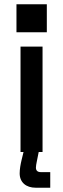

<svg xmlns="http://www.w3.org/2000/svg" viewBox="-20 -711 296 898"><path d="M76 0H90L81 37C76 58 72 80 72 100C72 142 102 167 147 167H215V94H171C156 94 148 87 148 73C148 64 150 56 152 45L161 0H179V-493H76ZM57 -560H199V-691H57Z"/></svg>

Font: Meta Space Medium
Style: Regular
Weight: 500
Designer: Meta Pool / Florian Karsten
Foundry: Meta Pool / Florian Karsten
Version: Version 2.000;Glyphs 3.1.1 (3137)